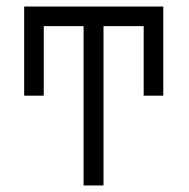

<svg xmlns="http://www.w3.org/2000/svg" viewBox="-20 -617 580 588"><path d="M54 -597H480V-324H420V-537H297V-49H236V-537H114V-324H54Z"/></svg>

Font: ibm3270
Style: Regular
Weight: 400
Monospace: yes
Version: Version 2.0.3